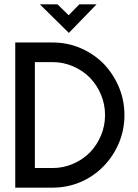

<svg xmlns="http://www.w3.org/2000/svg" viewBox="-20 -861 631 881"><path d="M50 0V-666H222Q289 -666 349 -640.5Q409 -615 455 -569Q500 -522 525.5 -461.5Q551 -401 551 -333Q551 -265 525.5 -204.5Q500 -144 455 -98Q409 -51 349 -25.5Q289 0 222 0ZM140 -576V-90H222Q270 -90 314.5 -109Q359 -128 392 -161Q425 -195 443.5 -239.5Q462 -284 462 -333Q462 -382 443.5 -426.5Q425 -471 392 -505Q359 -538 314.5 -557Q270 -576 222 -576ZM423 -841 296 -710 163 -841H244L295 -791L344 -841Z"/></svg>

Font: Sulphur Point
Style: Bold
Weight: 700
Designer: Noponies / Dale Sattler
Foundry: Noponies
Version: Version 1.000; ttfautohint (v1.8)